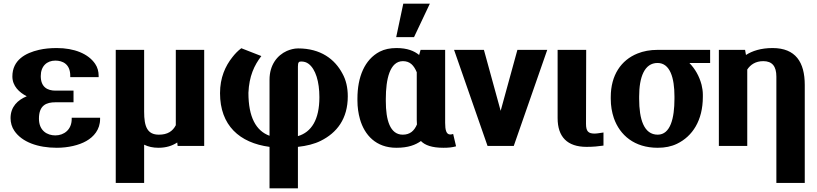

<svg xmlns="http://www.w3.org/2000/svg" viewBox="-20 -802 4488 1055"><path d="M38 -153C38 -128 45 -103 59 -83C101 -21 189 10 292 10C354 10 414 -4 454 -27C495 -50 530 -90 530 -148V-155H374V-148C374 -90 332 -58 284 -58C240 -58 194 -83 194 -150C194 -224 235 -240 285 -240H384V-304H285C241 -304 204 -323 204 -384C204 -439 238 -469 284 -469C324 -469 366 -450 366 -386V-378H522V-386C522 -409 516 -432 503 -451C465 -507 388 -538 292 -538C257 -538 224 -535 194 -528C120 -511 48 -472 48 -382C48 -329 86 -294 127 -273C78 -253 38 -216 38 -153Z M616 203H772V-7C794 4 821 10 850 10C894 10 926 -1 954 -19L956 0H1102V-528H946V-114C929 -81 901 -62 853 -62C789 -62 772 -107 772 -188V-528H616Z M1189 -290C1189 -113 1296 -17 1461 5V233H1617V5C1664 0 1708 -11 1742 -28C1831 -72 1891 -149 1891 -273C1891 -321 1881 -363 1862 -397C1820 -477 1742 -536 1618 -536C1596 -536 1575 -530 1556 -522C1503 -498 1461 -445 1461 -364V-56C1387 -83 1345 -158 1345 -292C1349 -384 1377 -443 1416 -494L1306 -537C1287 -523 1271 -506 1257 -488C1218 -439 1189 -375 1189 -290ZM1617 -54V-436C1617 -460 1622 -464 1635 -464C1651 -464 1664 -460 1676 -451C1714 -422 1735 -354 1735 -268C1735 -144 1691 -76 1617 -54Z M1944 -250C1944 -213 1949 -179 1958 -147C1983 -60 2046 10 2158 10C2224 10 2263 -6 2293 -27C2315 -4 2354 10 2416 10C2445 10 2464 8 2486 2L2470 -66L2463 -64C2462 -64 2459 -63 2454 -63C2432 -63 2426 -88 2426 -127V-528H2291L2283 -500C2256 -522 2218 -538 2159 -538C2124 -538 2093 -532 2066 -518C1984 -475 1944 -380 1944 -260ZM2100 -246V-259C2100 -367 2122 -466 2194 -466C2233 -466 2254 -443 2270 -405V-143C2270 -134 2271 -127 2271 -118C2256 -83 2233 -62 2193 -62C2123 -62 2100 -143 2100 -246ZM2157 -598H2255L2342 -782H2196Z M2475 -528 2659 0H2803L2987 -528H2823L2731 -193L2639 -528Z M3044 -153C3044 -50 3097 5 3203 5C3240 5 3268 2 3296 -2V-74L3269 -70C3262 -69 3255 -68 3247 -68C3212 -68 3200 -81 3200 -122L3201 -528H3044Z M3336 -259C3336 -220 3342 -186 3353 -153C3386 -59 3466 10 3594 10C3634 10 3669 3 3700 -12C3785 -53 3842 -140 3842 -270V-282C3842 -301 3839 -319 3835 -336C3822 -385 3799 -424 3768 -456H3882V-528H3593C3552 -528 3515 -521 3483 -508C3393 -472 3336 -389 3336 -269ZM3492 -259V-272C3492 -378 3521 -456 3593 -456C3662 -456 3686 -374 3686 -272V-259C3686 -153 3664 -62 3594 -62C3518 -62 3492 -147 3492 -259Z M3930 0H4086V-420C4104 -447 4132 -466 4174 -466C4223 -466 4246 -438 4246 -381V203H4402V-335C4402 -460 4352 -538 4225 -538C4161 -538 4113 -522 4079 -500L4074 -528H3930Z"/></svg>

Font: Aerodynamic
Style: Bd
Weight: 500
Designer: Google
Version: Version 2.000980; 2014